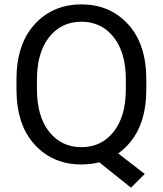

<svg xmlns="http://www.w3.org/2000/svg" viewBox="-20 -746 753 888"><path d="M56.2 -333V-377.9Q56.2 -542 140.4 -633.8Q224.6 -725.6 356.4 -725.6Q488.3 -725.6 572.5 -633.8Q656.7 -542 656.7 -377.9V-333Q656.7 -168.9 572.5 -77.1Q488.3 14.6 356.4 14.6Q224.6 14.6 140.4 -77.1Q56.2 -168.9 56.2 -333ZM150.9 -333Q150.9 -208 207.3 -136.7Q263.7 -65.4 356.4 -65.4Q449.2 -65.4 505.6 -136.7Q562 -208 562 -333V-377.9Q562 -502.9 505.6 -574.2Q449.2 -645.5 356.4 -645.5Q263.7 -645.5 207.3 -574.2Q150.9 -502.9 150.9 -377.9ZM585.9 122.1 415 -14.6 476.1 -75.7 649.4 58.6Z"/></svg>

Font: RobotoFlex
Style: Regular
Weight: 400
Designer: Berlow after Robertson
Foundry: Google
Version: Version 2.136